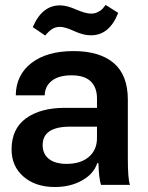

<svg xmlns="http://www.w3.org/2000/svg" viewBox="-20 -749 599 778"><path d="M202.1 8.8Q124 8.8 75.4 -33.2Q26.9 -75.2 26.9 -143.1Q26.9 -227.5 85.7 -269.8Q144.5 -312 242.2 -312H373V-350.1Q373 -394.5 347.7 -419.2Q322.3 -443.8 270 -443.8Q218.3 -443.8 190.2 -421.9Q162.1 -399.9 161.1 -362.8H43.9Q44.9 -445.3 107.4 -493.7Q169.9 -542 277.8 -542Q383.8 -542 440.9 -493.4Q498 -444.8 498 -345.2V-107.9Q498 -21.5 506.8 0H389.2Q380.4 -27.3 378.9 -87.9H374Q359.9 -44.4 312.5 -17.8Q265.1 8.8 202.1 8.8ZM112.8 -639.2Q151.4 -729 225.1 -727.1Q250.5 -727.1 288.6 -710.4Q326.7 -693.8 349.1 -693.8Q364.3 -693.8 376.7 -700.2Q389.2 -706.5 394.8 -712.6Q400.4 -718.8 408.2 -729L459 -696.8Q422.9 -604.5 346.2 -606Q317.9 -606 280.8 -623Q243.7 -640.1 223.1 -640.1Q204.6 -640.1 191.2 -631.3Q177.7 -622.6 163.1 -605ZM152.8 -161.1Q152.8 -125 178.2 -105Q203.6 -85 250 -85Q307.1 -85 340.1 -113.3Q373 -141.6 373 -189.9V-235.8H264.2Q152.8 -235.8 152.8 -161.1Z"/></svg>

Font: Lumene Sans
Style: Bold
Weight: 600
Designer: Deni Anggara
Version: Version 1.003;Glyphs 3.1.2 (3151)